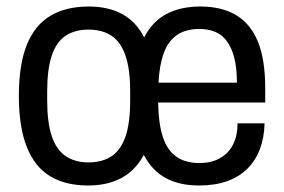

<svg xmlns="http://www.w3.org/2000/svg" viewBox="-20 -558 873 590"><path d="M251 12Q181 12 134 -16.5Q87 -45 62.5 -106Q38 -167 38 -263Q38 -360 62.5 -420.5Q87 -481 135 -509.5Q183 -538 253 -538Q312 -538 355 -515Q398 -492 423 -443Q448 -492 491.5 -515Q535 -538 596 -538Q661 -538 705.5 -511.5Q750 -485 772.5 -430Q795 -375 795 -287V-243H466Q467 -178 480.5 -137Q494 -96 522 -76.5Q550 -57 593 -57Q621 -57 642.5 -65.5Q664 -74 679 -89.5Q694 -105 702 -127.5Q710 -150 710 -179H793Q792 -135 778.5 -99.5Q765 -64 739.5 -39Q714 -14 677 -1Q640 12 592 12Q531 12 489 -11Q447 -34 422 -82Q396 -34 353 -11Q310 12 251 12ZM252 -59Q295 -59 323.5 -78.5Q352 -98 366 -139.5Q380 -181 380 -249V-277Q380 -344 366 -386Q352 -428 323.5 -447.5Q295 -467 252 -467Q210 -467 181.5 -448Q153 -429 139 -387Q125 -345 125 -277V-249Q125 -182 139 -140Q153 -98 181.5 -78.5Q210 -59 252 -59ZM467 -304H708Q708 -349 700 -380Q692 -411 677.5 -431Q663 -451 641.5 -460Q620 -469 593 -469Q551 -469 524 -450.5Q497 -432 483.5 -395.5Q470 -359 467 -304Z"/></svg>

Font: Archivo SemiCondensed
Style: Regular
Weight: 400
Width: 4
Designer: Hector Gatti
Foundry: Omnibus-Type
Version: Version 2.001